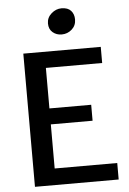

<svg xmlns="http://www.w3.org/2000/svg" viewBox="-63 -1022 717 1067"><g transform="rotate(-5 295.5 -488.0)"><path d="M88 0V-743H520V-653H206V-427H439V-338H206V-92H555V0ZM310 -830.5Q281 -830.5 260 -848.2Q239 -866 239 -898Q239 -930.5 264.5 -953Q290 -975.5 321 -975.5Q356.5 -975.5 373.8 -956.2Q391 -937 391 -907.5Q391 -873.5 366.8 -852Q342.5 -830.5 310 -830.5Z"/></g></svg>

Font: Tracken
Style: Regular
Weight: 400
Designer: Eben Sorkin
Foundry: Eben Sorkin
Version: Version 2.001